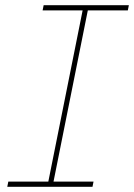

<svg xmlns="http://www.w3.org/2000/svg" viewBox="-20 -719 516 739"><path d="M472 -679H318L186 -20H340L336 0H8L12 -20H166L298 -679H144L148 -699H476Z"/></svg>

Font: TypoPRO Montserrat Alternates
Style: Italic
Weight: 250
Italic angle: -11.3°
Designer: Julieta Ulanovsky
Foundry: Julieta Ulanovsky
Version: Version 6.001